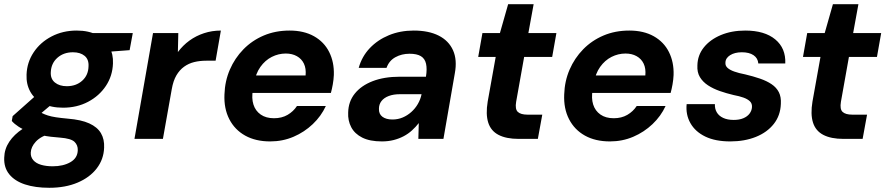

<svg xmlns="http://www.w3.org/2000/svg" viewBox="-50 -659 4204 911"><path d="M184 232Q117 232 68.5 216Q20 200 -6 168Q-32 136 -30 89Q-29 48 -6 13.5Q17 -21 58 -48Q99 -75 155 -95L194 -28Q143 -12 120 13Q97 38 96 65Q95 86 108 101Q121 116 145 123Q169 130 200 130Q250 130 284 110.5Q318 91 319 54Q320 30 303.5 14Q287 -2 235 -6Q189 -9 152 -16.5Q115 -24 86.5 -34.5Q58 -45 38 -58Q18 -71 6 -85L10 -108L136 -220L225 -189L79 -66L129 -135Q140 -127 151 -121.5Q162 -116 177.5 -111Q193 -106 216 -102.5Q239 -99 272 -96Q335 -91 373.5 -73.5Q412 -56 429 -27Q446 2 444 42Q442 97 409 140Q376 183 318 207.5Q260 232 184 232ZM249 -148Q192 -148 152.5 -168.5Q113 -189 93.5 -224.5Q74 -260 76 -305Q78 -363 109.5 -410.5Q141 -458 194.5 -486Q248 -514 314 -514Q371 -514 410.5 -493Q450 -472 469 -437Q488 -402 486 -358Q484 -299 452.5 -251.5Q421 -204 368 -176Q315 -148 249 -148ZM267 -250Q311 -250 340 -276Q369 -302 370 -344Q372 -377 351.5 -394Q331 -411 296 -411Q252 -411 222.5 -385Q193 -359 191 -317Q189 -285 210.5 -267.5Q232 -250 267 -250ZM379 -407 372 -502H580L565 -421Z M588 0 676 -502H796L794 -412Q818 -444 849 -466.5Q880 -489 918 -501.5Q956 -514 998 -514L973 -371H929Q898 -371 871.5 -364.5Q845 -358 823.5 -342.5Q802 -327 787 -301.5Q772 -276 765 -236L723 0Z M1232 12Q1163 12 1113.5 -15.5Q1064 -43 1038 -93.5Q1012 -144 1015 -211Q1017 -274 1040.5 -328.5Q1064 -383 1105 -425Q1146 -467 1201.5 -490.5Q1257 -514 1324 -514Q1392 -514 1440 -487Q1488 -460 1512 -412Q1536 -364 1534 -303Q1533 -281 1529 -258.5Q1525 -236 1520 -218H1111L1125 -301H1400Q1403 -334 1392 -357Q1381 -380 1358.5 -392.5Q1336 -405 1306 -405Q1271 -405 1239.5 -389Q1208 -373 1185.5 -341.5Q1163 -310 1155 -262L1150 -233Q1143 -193 1152.5 -163Q1162 -133 1187 -115.5Q1212 -98 1250 -98Q1287 -98 1314.5 -114Q1342 -130 1359 -156H1496Q1474 -108 1434 -70Q1394 -32 1342.5 -10Q1291 12 1232 12Z M1762 12Q1705 12 1669 -6Q1633 -24 1616.5 -55.5Q1600 -87 1602 -125Q1603 -177 1633.5 -215Q1664 -253 1718.5 -274Q1773 -295 1847 -295H1971Q1977 -332 1971.5 -356.5Q1966 -381 1947 -392.5Q1928 -404 1893 -404Q1856 -404 1826 -387.5Q1796 -371 1784 -337H1652Q1667 -391 1704.5 -430.5Q1742 -470 1795.5 -492Q1849 -514 1913 -514Q1984 -514 2031.5 -490Q2079 -466 2099.5 -420.5Q2120 -375 2108 -311L2054 0H1935L1937 -75Q1923 -57 1905 -40.5Q1887 -24 1865 -12.5Q1843 -1 1817.5 5.5Q1792 12 1762 12ZM1812 -92Q1838 -92 1860.5 -101.5Q1883 -111 1901.5 -127.5Q1920 -144 1932.5 -165.5Q1945 -187 1950 -211V-212H1847Q1817 -212 1794.5 -203.5Q1772 -195 1760 -179.5Q1748 -164 1748 -143Q1747 -118 1764.5 -105Q1782 -92 1812 -92Z M2411 0Q2352 0 2315.5 -19Q2279 -38 2266.5 -77.5Q2254 -117 2264 -177L2302 -389H2219L2239 -502H2322L2361 -639H2482L2457 -502H2590L2570 -389H2437L2399 -176Q2393 -141 2407 -128Q2421 -115 2453 -115H2523L2502 0Z M2844 12Q2775 12 2725.5 -15.5Q2676 -43 2650 -93.5Q2624 -144 2627 -211Q2629 -274 2652.5 -328.5Q2676 -383 2717 -425Q2758 -467 2813.5 -490.5Q2869 -514 2936 -514Q3004 -514 3052 -487Q3100 -460 3124 -412Q3148 -364 3146 -303Q3145 -281 3141 -258.5Q3137 -236 3132 -218H2723L2737 -301H3012Q3015 -334 3004 -357Q2993 -380 2970.5 -392.5Q2948 -405 2918 -405Q2883 -405 2851.5 -389Q2820 -373 2797.5 -341.5Q2775 -310 2767 -262L2762 -233Q2755 -193 2764.5 -163Q2774 -133 2799 -115.5Q2824 -98 2862 -98Q2899 -98 2926.5 -114Q2954 -130 2971 -156H3108Q3086 -108 3046 -70Q3006 -32 2954.5 -10Q2903 12 2844 12Z M3415 12Q3344 12 3296.5 -11Q3249 -34 3226 -74.5Q3203 -115 3208 -165H3342Q3341 -143 3351 -126Q3361 -109 3381.5 -99.5Q3402 -90 3431 -90Q3458 -90 3477 -98Q3496 -106 3506.5 -120Q3517 -134 3518 -151Q3519 -168 3508 -178.5Q3497 -189 3477.5 -196Q3458 -203 3431 -208Q3397 -216 3365.5 -227Q3334 -238 3309.5 -254Q3285 -270 3271 -293Q3257 -316 3259 -349Q3260 -397 3289.5 -434Q3319 -471 3370 -492.5Q3421 -514 3486 -514Q3578 -514 3628.5 -472Q3679 -430 3676 -358H3548Q3546 -383 3525.5 -397Q3505 -411 3470 -411Q3436 -411 3414 -397Q3392 -383 3392 -361Q3391 -347 3402 -337Q3413 -327 3434 -319.5Q3455 -312 3486 -306Q3524 -297 3556 -286Q3588 -275 3611 -259.5Q3634 -244 3645.5 -221.5Q3657 -199 3655 -166Q3653 -111 3621.5 -71Q3590 -31 3536.5 -9.5Q3483 12 3415 12Z M3952 0Q3893 0 3856.5 -19Q3820 -38 3807.5 -77.5Q3795 -117 3805 -177L3843 -389H3760L3780 -502H3863L3902 -639H4023L3998 -502H4131L4111 -389H3978L3940 -176Q3934 -141 3948 -128Q3962 -115 3994 -115H4064L4043 0Z"/></svg>

Font: DM Sans 16pt
Style: Bold Italic
Weight: 700
Italic angle: -10°
Version: Version 4.004;gftools[0.9.30]